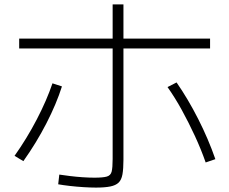

<svg xmlns="http://www.w3.org/2000/svg" viewBox="-20 -832 1040 871"><path d="M415 19Q391 19 359 17Q327 15 296.5 11.5Q266 8 244 4L249 -40Q269 -37 297 -33.5Q325 -30 354.5 -28Q384 -26 408 -26Q447 -26 464.5 -31Q482 -36 486.5 -53.5Q491 -71 491 -111V-812H540V-107Q540 -66 535.5 -41Q531 -16 518 -3.5Q505 9 480 14Q455 19 415 19ZM46 -125Q102 -204 147 -290.5Q192 -377 218 -454L261 -440Q236 -361 190.5 -272.5Q145 -184 86 -101ZM913 -95Q892 -155 864 -215.5Q836 -276 805 -332.5Q774 -389 740 -437L781 -458Q833 -383 879 -292.5Q925 -202 957 -110ZM67 -612V-657H933V-612Z"/></svg>

Font: M PLUS 1 Thin Light
Style: Regular
Weight: 300
Version: Version 1.001